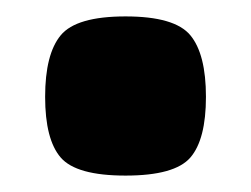

<svg xmlns="http://www.w3.org/2000/svg" viewBox="-20 -364 306 234"><path d="M35 -246Q35 -298 54 -321Q73 -344 133 -344Q193 -344 212 -321Q231 -298 231 -246Q231 -194 212 -172Q193 -150 133 -150Q73 -150 54 -172Q35 -194 35 -246Z"/></svg>

Font: Changa ExtraLight
Style: Bold
Weight: 700
Version: Version 3.002; ttfautohint (v1.8.2)